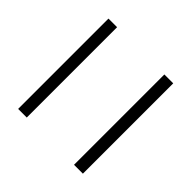

<svg xmlns="http://www.w3.org/2000/svg" viewBox="-56 -612 520 520"><g transform="rotate(-45 203.5 -352.0)"><path d="M30 -443H376V-476H30ZM30 -228H376V-262H30Z"/></g></svg>

Font: Noto Sans Bengali ExtraCondensed ExtraLight
Style: Regular
Weight: 200
Width: 2
Designer: Joana Ranito - Universal Thirst; Jelle Bosma - Monotype Design Team
Foundry: Universal Thirst ehf.
Version: Version 3.000